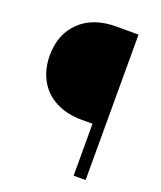

<svg xmlns="http://www.w3.org/2000/svg" viewBox="-133 -796 741 882"><g transform="rotate(20 237.5 -355.5)"><path d="M332.5 0V-253.9H279.8Q206.5 -253.9 152.3 -282.2Q98.1 -310.5 69.3 -362.5Q40.5 -414.6 40.5 -482.4Q40.5 -586.4 105.5 -648.7Q170.4 -710.9 281.7 -710.9H391.1V0Z"/></g></svg>

Font: Shabnam Thin FD
Style: Thin-FD
Weight: 100
Foundry: DejaVu fonts team - Redesigned by Saber Rastikerdar - Based on Vazir font
Version: Version 5.0.0